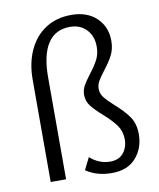

<svg xmlns="http://www.w3.org/2000/svg" viewBox="-81 -776 703 848"><g transform="rotate(-10 270.0 -351.5)"><path d="M237 -25 264 -79Q281 -63 304.5 -53Q328 -43 354 -43Q393 -43 413.5 -68Q434 -93 434 -130Q433 -167 414 -193Q395 -219 358 -252Q324 -282 307.5 -303.5Q291 -325 291 -353Q291 -375 301.5 -394Q312 -413 333 -440Q357 -471 370 -496Q383 -521 383 -554Q383 -601 355 -630.5Q327 -660 281 -660Q215 -660 181.5 -608.5Q148 -557 148 -458V0H79V-459Q79 -533 105.5 -590.5Q132 -648 181 -679.5Q230 -711 296 -711Q367 -711 409 -671Q451 -631 451 -568Q451 -532 437 -504.5Q423 -477 397 -444Q377 -418 368 -402Q359 -386 359 -368Q359 -347 372.5 -329.5Q386 -312 415 -286Q455 -251 477 -219.5Q499 -188 499 -140Q499 -79 461.5 -35.5Q424 8 353 8Q285 8 237 -25Z"/></g></svg>

Font: LXGW Bright GB
Style: Regular
Weight: 400
Designer: Christian Thalmann (Catharsis Fonts)
Foundry: LXGW / Christian Thalmann (Catharsis Fonts) / Fontworks Inc.
Version: Version 5.510